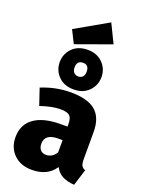

<svg xmlns="http://www.w3.org/2000/svg" viewBox="-196 -1163 942 1267"><g transform="rotate(20 275.0 -529.0)"><path d="M420 -945 173 -856 128 -946 356 -1076ZM273 -575Q206 -575 166 -615.5Q126 -656 126 -714Q126 -772 166 -812.5Q206 -853 273 -853Q339 -853 379 -812.5Q419 -772 419 -714Q419 -656 379 -615.5Q339 -575 273 -575ZM273 -762Q230 -762 230 -714Q230 -691 242 -678.5Q254 -666 273 -666Q292 -666 303.5 -678.5Q315 -691 315 -714Q315 -762 273 -762ZM494 -164Q494 -135 501.5 -121Q509 -107 528 -100L492 15Q441 11 408.5 -6Q376 -23 356 -60Q305 18 195 18Q116 18 68.5 -28.5Q21 -75 21 -149Q21 -237 86 -284Q151 -331 274 -331H320V-349Q320 -392 302 -407.5Q284 -423 237 -423Q180 -423 98 -395L59 -510Q159 -551 264 -551Q384 -551 439 -503.5Q494 -456 494 -358ZM249 -107Q294 -107 320 -150V-236H290Q196 -236 196 -166Q196 -139 210 -123Q224 -107 249 -107Z"/></g></svg>

Font: FiraGO ExtraBold
Style: Regular
Weight: 800
Designer: bBox Type
Foundry: bBox Type GmbH
Version: Version 1.001;PS 001.001;hotconv 1.0.88;makeotf.lib2.5.64775